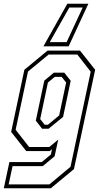

<svg xmlns="http://www.w3.org/2000/svg" viewBox="-48 -812 573 1032"><path d="M-27.5 200 2.5 59H176.5L225.5 18.5L231.5 -10L219.5 0H93L12 -103L83 -437L207.5 -540H382L463.5 -437L349.5 97L225 200ZM-1.5 179H217.5L331 84.5L439.5 -426.5L367.5 -519H213.5L102.5 -427.5L36 -114.5L108.5 -22H217L265 -61.5L245.5 28L181.5 81H19.5ZM178.5 -120 144.5 -163.5 190 -378.5 241.5 -421.5H297.5L332 -378L291 -183.5L213 -120ZM192 -141.5H209.5L270 -191.5L307.5 -368.5L283 -399H246.5L209.5 -368.5L168 -172ZM427 -792 321 -563H185.5L314 -792ZM396.5 -771.5H324.5L219.5 -585.5H310Z"/></svg>

Font: Tourney Condensed ExtraLight
Style: Italic
Weight: 200
Width: 3
Italic angle: -12°
Designer: Tyler Finck
Foundry: Etcetera Type Co
Version: Version 1.010; ttfautohint (v1.8.3)